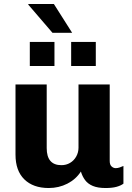

<svg xmlns="http://www.w3.org/2000/svg" viewBox="-20 -936 665 966"><path d="M225 10Q147 10 102.5 -33.5Q58 -77 58 -158V-511H215V-191Q215 -148 233.5 -126.5Q252 -105 289 -105Q313 -105 332.5 -116.5Q352 -128 363.5 -148.5Q375 -169 375 -193V-511H532V-126Q532 -107 541.5 -98.5Q551 -90 562 -90Q572 -90 582 -93.5Q592 -97 601 -101V-12Q588 -2 566 4Q544 10 511 10Q472 10 447 -0.5Q422 -11 408 -30Q394 -49 387 -73Q362 -34 319 -12Q276 10 225 10ZM244 -771 122 -913 123 -916H251L343 -771ZM130 -604V-725H254V-604ZM338 -604V-725H462V-604Z"/></svg>

Font: Chivo Medium
Style: Bold
Weight: 700
Version: Version 2.002